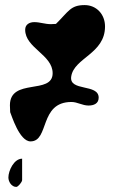

<svg xmlns="http://www.w3.org/2000/svg" viewBox="-20 -781 448 755"><path d="M20 -340C25 -329 56 -225 100 -225C175 -225 133 -380 261 -380C284 -380 304 -366 328 -366C348 -366 368 -373 368 -397C368 -453 251 -420 260 -480C271 -554 393 -569 393 -677C393 -725 359 -761 313 -761C257 -761 250 -736 200 -687C197 -687 183 -686 180 -686C157 -686 137 -694 115 -694C96 -694 79 -685 79 -664C79 -592 187 -566 187 -493C187 -407 19 -476 19 -367C19 -363 20 -344 20 -340ZM13 -83C13 -67 25 -46 44 -46C51 -46 67 -65 67 -73V-157C35 -157 13 -110 13 -83Z"/></svg>

Font: Charger
Style: Overspray
Weight: 400
Designer: Jasper
Foundry: Cannot Into Space Fonts
Version: Version 0.980